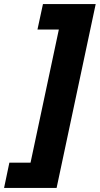

<svg xmlns="http://www.w3.org/2000/svg" viewBox="-85 -755 490 943"><path d="M-65 168H193L385 -735H126L99 -610H204L65 44H-39Z"/></svg>

Font: Noto Sans UI Black
Style: Italic
Weight: 900
Italic angle: -372°
Designer: Monotype Design Team
Foundry: Monotype Imaging Inc.
Version: Version 1.901